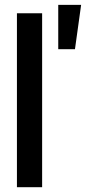

<svg xmlns="http://www.w3.org/2000/svg" viewBox="-20 -783 359 803"><path d="M156.2 -727.5V0H50.8V-727.5ZM223.6 -577.1V-762.7H319.3L293.5 -577.1Z"/></svg>

Font: Inter Tight Medium
Style: Regular
Weight: 500
Designer: Rasmus Andersson
Foundry: rsms
Version: Version 3.004; ttfautohint (v1.8.4.7-5d5b)